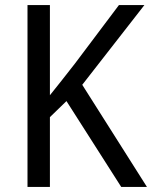

<svg xmlns="http://www.w3.org/2000/svg" viewBox="-20 -734 597 754"><path d="M557 0 303 -401 547 -714H447L274 -484C237 -436 204 -395 176 -360V-714H88V0H176V-274L241 -337L456 0Z"/></svg>

Font: Noto Sans Lao UI SemCond
Style: Regular
Weight: 400
Width: 4
Designer: Monotype Design Team
Foundry: Monotype Imaging Inc.
Version: Version 2.000